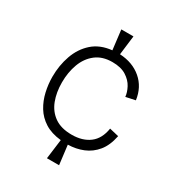

<svg xmlns="http://www.w3.org/2000/svg" viewBox="-182 -809 903 986"><g transform="rotate(30 269.5 -316.0)"><path d="M247 66 262 -50Q204 -56 165.5 -80.5Q127 -105 104.5 -142Q82 -179 72 -223Q62 -267 62 -311Q62 -378 83 -437.5Q104 -497 148 -536Q192 -575 261 -582L247 -698H319L305 -584Q382 -580 433 -536.5Q484 -493 494 -420L438 -408Q436 -433 421 -461.5Q406 -490 374.5 -510Q343 -530 292 -530Q233 -530 194.5 -500Q156 -470 137.5 -420Q119 -370 119 -310Q119 -251 137 -204Q155 -157 194 -129.5Q233 -102 296 -102Q360 -102 401 -133Q442 -164 452 -228L507 -215Q495 -155 465.5 -119Q436 -83 394.5 -66Q353 -49 305 -48L319 66Z"/></g></svg>

Font: Bricolage Grotesque 10pt ExtraLight
Style: Regular
Weight: 200
Designer: Mathieu Triay
Foundry: Atelier Triay
Version: Version 1.000; ttfautohint (v1.8.4.7-5d5b);gftools[0.9.32]